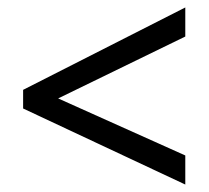

<svg xmlns="http://www.w3.org/2000/svg" viewBox="-20 -617 560 515"><path d="M477 -122 42 -326V-376L477 -597V-519L136 -353L477 -200Z"/></svg>

Font: Noto Sans Khmer SemiCondensed
Style: Regular
Weight: 400
Width: 4
Designer: Danh Hong and the Monotype Design Team
Foundry: Monotype Imaging Inc.
Version: Version 2.004; ttfautohint (v1.8.4.7-5d5b)